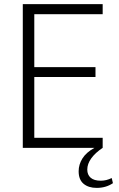

<svg xmlns="http://www.w3.org/2000/svg" viewBox="-20 -720 581 935"><path d="M530 172Q496 195 451 195Q411 195 387 175Q363 155 363 114Q363 81 381.5 51.5Q400 22 440 0H91V-700H480V-651H147V-393H445V-345H147V-49H480V0Q444 24 424.5 51Q405 78 405 106Q405 131 421.5 145.5Q438 160 471 160Q498 160 524 147Z"/></svg>

Font: Sarabun ExtraLight
Style: Regular
Weight: 275
Designer: Suppakit Chalermlarp | Katatrad Co.,Ltd.
Foundry: Cadson Demak Co.,Ltd.
Version: Version 1.000; ttfautohint (v1.6)